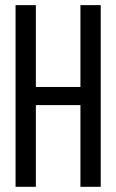

<svg xmlns="http://www.w3.org/2000/svg" viewBox="-20 -720 448 740"><path d="M40 0V-700.2H118.2V-384.8H290V-700.2H368.2V0H290V-314.9H118.2V0Z"/></svg>

Font: Bebas Neue Regular
Style: Regular
Weight: 400
Designer: Ryoichi Tsunekawa
Foundry: Ryoichi Tsunekawa
Version: Version 001.003